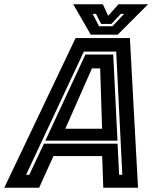

<svg xmlns="http://www.w3.org/2000/svg" viewBox="-67 -878 742 898"><path d="M-47 0 286.5 -700H540.5L578.5 0H416L411 -148H183L116 0ZM55 -60.5H70L138.5 -206H483L490 -60.5H505L476.5 -636.5H325ZM145 -220 332.5 -623H462.5L482.5 -220ZM238.5 -276H410.5L401.5 -558H363ZM357.5 -716 275.5 -858H414L439 -804L487 -858H625.5L483.5 -716ZM396.5 -755H458.5L513.5 -813H498L454 -766H406L382 -813H366.5Z"/></svg>

Font: Tourney Thin
Style: Bold Italic
Weight: 700
Italic angle: -12°
Version: Version 1.015